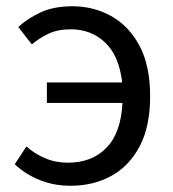

<svg xmlns="http://www.w3.org/2000/svg" viewBox="-20 -577 550 610"><path d="M128.9 -250V-314.9H368.2Q358.4 -399.9 314 -441.9Q269.5 -483.9 205.1 -483.9Q163.6 -483.9 134.3 -470Q105 -456.1 81.1 -436L38.1 -491.2Q65.9 -517.1 107.9 -537.1Q149.9 -557.1 210 -557.1Q277.3 -557.1 333.5 -525.9Q389.6 -494.6 423.3 -431.4Q457 -368.2 457 -271Q457 -175.8 424.1 -112.8Q391.1 -49.8 334 -18.3Q276.9 13.2 204.1 13.2Q151.4 13.2 106 -5.1Q60.5 -23.4 26.9 -55.2L64 -111.8Q89.4 -88.9 122.8 -74.5Q156.2 -60.1 195.8 -60.1Q272 -60.1 318.1 -107.4Q364.3 -154.8 369.1 -250Z"/></svg>

Font: Source Han Sans CN
Style: Regular
Weight: 400
Designer: Ryoko NISHIZUKA  (kana, bopomofo & ideographs); Paul D. Hunt (Latin, Greek & Cyrillic); Sandoll Communications , Soo-you
Foundry: Adobe
Version: Version 2.004;hotconv 1.0.118;makeotfexe 2.5.65603